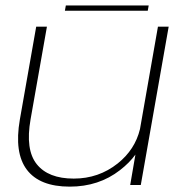

<svg xmlns="http://www.w3.org/2000/svg" viewBox="-20 -690 686 716"><path d="M465.5 0 485 -113.5Q463 -83 427.5 -55.5Q348.5 6 240 6Q128 6 80.2 -57Q32.5 -120 54 -244L115 -590.5H155L94 -245Q74 -131.5 117 -77.8Q160 -24 255 -24Q348 -24 419 -80.5Q483.5 -132 502 -208.5L569 -590.5H609L505 0ZM222 -650 225.5 -669.5H534.5L531 -650Z"/></svg>

Font: Anybody ExtraExpanded ExtraLight
Style: Italic
Weight: 200
Width: 8
Italic angle: -10°
Designer: Tyler Finck
Foundry: Etcetera Type Company
Version: Version 1.010; ttfautohint (v1.8.3) -l 8 -r 50 -G 200 -x 14 